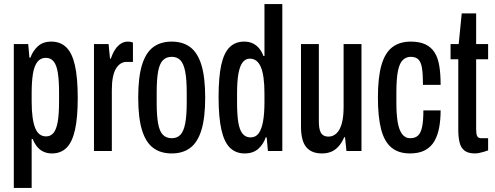

<svg xmlns="http://www.w3.org/2000/svg" viewBox="-20 -744 2440 946"><path d="M48 182V-527H119L125 -460H130Q141 -492 166 -515.5Q191 -539 233 -539Q277 -539 306 -511.5Q335 -484 349 -423Q363 -362 363 -261Q363 -164 349.5 -104Q336 -44 308 -16Q280 12 236 12Q213 12 194.5 3.5Q176 -5 163 -21Q150 -37 141 -59H136V182ZM207 -72Q230 -72 244 -89.5Q258 -107 264.5 -144.5Q271 -182 271 -244V-287Q271 -347 265 -385Q259 -423 244.5 -441Q230 -459 206 -459Q180 -459 164.5 -439.5Q149 -420 142.5 -381.5Q136 -343 136 -287V-244Q136 -199 140.5 -166.5Q145 -134 153.5 -113Q162 -92 175.5 -82Q189 -72 207 -72Z M443 0V-527H515L522 -455H526Q536 -484 548.5 -502Q561 -520 576.5 -529.5Q592 -539 610 -539Q617 -539 623 -538Q629 -537 635 -534V-439H603Q588 -439 575 -431Q562 -423 552 -407Q542 -391 536.5 -364.5Q531 -338 531 -301V0Z M826 12Q771 12 734.5 -15.5Q698 -43 679.5 -103.5Q661 -164 661 -263Q661 -363 679.5 -423.5Q698 -484 734.5 -511.5Q771 -539 826 -539Q881 -539 917.5 -511.5Q954 -484 972.5 -423.5Q991 -363 991 -263Q991 -164 972.5 -103.5Q954 -43 917.5 -15.5Q881 12 826 12ZM826 -63Q853 -63 869 -80Q885 -97 892.5 -135.5Q900 -174 900 -238V-288Q900 -353 892.5 -391.5Q885 -430 869 -447Q853 -464 826 -464Q799 -464 782.5 -447Q766 -430 759 -391.5Q752 -353 752 -288V-238Q752 -174 759 -135.5Q766 -97 782.5 -80Q799 -63 826 -63Z M1185 12Q1142 12 1113.5 -15.5Q1085 -43 1071 -104Q1057 -165 1057 -266Q1057 -364 1070 -423.5Q1083 -483 1111 -511Q1139 -539 1183 -539Q1207 -539 1225 -530.5Q1243 -522 1256.5 -506Q1270 -490 1278 -468H1283V-724H1371V0H1300L1294 -67H1289Q1279 -35 1253.5 -11.5Q1228 12 1185 12ZM1214 -67Q1240 -67 1254.5 -87Q1269 -107 1276 -145.5Q1283 -184 1283 -240V-283Q1283 -328 1278.5 -360.5Q1274 -393 1265 -414Q1256 -435 1242.5 -445Q1229 -455 1211 -455Q1190 -455 1176 -437.5Q1162 -420 1155 -382.5Q1148 -345 1148 -283V-240Q1148 -180 1154 -142Q1160 -104 1175 -85.5Q1190 -67 1214 -67Z M1566 12Q1515 12 1489 -19Q1463 -50 1463 -121V-527H1551V-145Q1551 -129 1553 -115.5Q1555 -102 1560 -92Q1565 -82 1574.5 -76.5Q1584 -71 1599 -71Q1621 -71 1638 -87Q1655 -103 1664 -135.5Q1673 -168 1673 -217V-527H1761V0H1687L1680 -68H1676Q1664 -40 1647.5 -22Q1631 -4 1611 4Q1591 12 1566 12Z M2000 12Q1943 12 1908 -17.5Q1873 -47 1857.5 -108Q1842 -169 1842 -263Q1842 -363 1859.5 -423.5Q1877 -484 1913 -511.5Q1949 -539 2004 -539Q2046 -539 2074.5 -526Q2103 -513 2120 -487.5Q2137 -462 2144 -422Q2151 -382 2151 -326H2064Q2064 -376 2059.5 -406.5Q2055 -437 2042 -450.5Q2029 -464 2003 -464Q1982 -464 1965.5 -449Q1949 -434 1941 -396Q1933 -358 1933 -288V-235Q1933 -184 1939 -145Q1945 -106 1960.5 -84.5Q1976 -63 2001 -63Q2026 -63 2040 -76.5Q2054 -90 2060 -120Q2066 -150 2066 -200H2151Q2151 -155 2144 -116.5Q2137 -78 2120.5 -49Q2104 -20 2074.5 -4Q2045 12 2000 12Z M2320 12Q2286 12 2268 -2.5Q2250 -17 2244 -43.5Q2238 -70 2238 -104V-452H2200V-527H2240L2255 -678H2326V-527H2385V-452H2326V-107Q2326 -84 2331 -73.5Q2336 -63 2351 -63H2385V-3Q2374 1 2362 4.5Q2350 8 2339.5 10Q2329 12 2320 12Z"/></svg>

Font: Archivo ExtraCondensed Medium
Style: Regular
Weight: 500
Width: 2
Designer: Hector Gatti
Foundry: Omnibus-Type
Version: Version 2.001